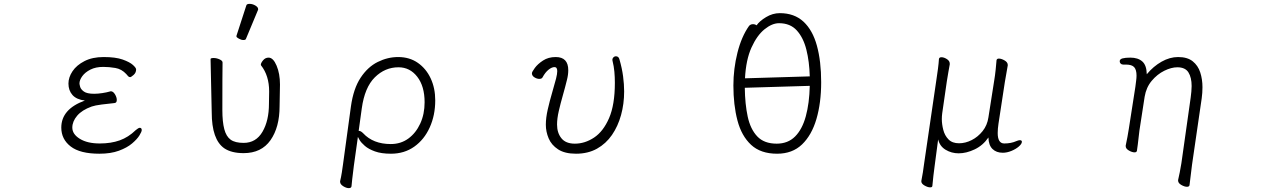

<svg xmlns="http://www.w3.org/2000/svg" viewBox="-20 -779 6540 993"><path d="M419 -259Q376 -264 355 -287.5Q334 -311 334 -347Q334 -379 355 -410.5Q376 -442 417 -463Q458 -484 516 -484Q578 -484 614.5 -471Q651 -458 667.5 -443Q684 -428 684 -420Q684 -403 671 -391.5Q658 -380 653 -380Q647 -380 642.5 -385Q638 -390 633 -396Q609 -422 576.5 -427.5Q544 -433 514 -433Q475 -433 447.5 -419Q420 -405 405.5 -385Q391 -365 391 -347Q391 -343 394.5 -330Q398 -317 414 -305.5Q430 -294 467 -294Q486 -294 509 -297.5Q532 -301 549 -306Q550 -306 551 -306.5Q552 -307 553 -307Q565 -307 574.5 -291.5Q584 -276 584 -262Q584 -247 572 -246Q541 -243 506 -238.5Q471 -234 454 -228Q404 -210 379 -180.5Q354 -151 354 -119Q354 -85 393 -61Q432 -37 496 -37Q554 -37 599 -53Q644 -69 682 -106Q696 -118 703 -118Q713 -118 713 -106Q713 -98 701 -78.5Q689 -59 663 -37Q637 -15 595 0.5Q553 16 494 16Q394 16 345.5 -21.5Q297 -59 297 -119Q297 -215 419 -259Z M1203 -594Q1254 -750 1254 -751Q1256 -759 1271 -759Q1286 -759 1300.5 -750.5Q1315 -742 1315 -732Q1315 -730 1315 -729L1252 -578Q1250 -572 1239 -572Q1228 -572 1215.5 -579Q1203 -586 1203 -590Q1203 -592 1203 -594ZM1426 -230Q1426 -121 1379 -54Q1332 13 1240 13Q1177 13 1140 -12Q1075 -57 1075 -198Q1071 -394 1069 -474Q1070 -479 1085 -479Q1100 -479 1115.5 -472Q1131 -465 1131 -456Q1130 -401 1130 -210Q1130 -149 1140 -111Q1150 -73 1173 -56.5Q1196 -40 1240 -40Q1304 -40 1337.5 -97.5Q1371 -155 1371 -242L1372 -306Q1372 -388 1330 -441L1329 -444Q1329 -453 1340.5 -467Q1352 -481 1369 -481Q1393 -481 1410.5 -439.5Q1428 -398 1428 -342Q1428 -339 1426 -230Z M1739 158Q1744 138 1748 112.5Q1752 87 1754 71L1795 -229Q1808 -321 1845 -377Q1882 -433 1933.5 -458.5Q1985 -484 2039 -484Q2098 -484 2141 -454Q2184 -424 2207.5 -373.5Q2231 -323 2231 -260Q2231 -183 2202.5 -120Q2174 -57 2122.5 -20.5Q2071 16 2002 16Q1952 16 1919 4Q1886 -8 1867 -24.5Q1848 -41 1840 -54.5Q1832 -68 1831 -71L1810 79Q1809 88 1806.5 108Q1804 128 1801.5 149Q1799 170 1798 184Q1797 194 1784 194Q1771 194 1755 184Q1739 174 1739 161ZM1837 -102Q1846 -102 1858 -90Q1910 -34 2001 -34Q2053 -34 2092 -62.5Q2131 -91 2153.5 -140Q2176 -189 2176 -250Q2176 -333 2138 -382Q2100 -431 2041 -431Q1971 -431 1918.5 -379Q1866 -327 1851 -218L1835 -102Z M2959 16Q2901 16 2866.5 -6.5Q2832 -29 2817.5 -63.5Q2803 -98 2803 -134Q2803 -170 2813 -213.5Q2823 -257 2835.5 -299.5Q2848 -342 2856 -373Q2862 -397 2862 -411Q2862 -432 2848 -432Q2834 -432 2817 -418.5Q2800 -405 2786 -379Q2782 -371 2769 -371Q2757 -371 2744 -379Q2731 -387 2731 -400Q2731 -407 2746 -427.5Q2761 -448 2788.5 -466Q2816 -484 2854 -484Q2919 -484 2919 -416Q2919 -392 2912 -365Q2903 -328 2891 -286Q2879 -244 2870 -205Q2861 -166 2861 -135Q2861 -92 2883.5 -64Q2906 -36 2953 -36Q3005 -36 3052.5 -67.5Q3100 -99 3130 -168Q3160 -237 3160 -351Q3160 -380 3157.5 -408Q3155 -436 3148 -464Q3148 -466 3147.5 -467Q3147 -468 3147 -469Q3147 -477 3152.5 -482.5Q3158 -488 3165 -488Q3180 -488 3184 -471Q3197 -426 3202.5 -384.5Q3208 -343 3208 -306Q3208 -242 3192 -184Q3176 -126 3145 -81Q3114 -36 3067.5 -10Q3021 16 2959 16Z M3893 -648Q3908 -670 3942 -690.5Q3976 -711 4013 -711Q4088 -711 4135.5 -667Q4183 -623 4205 -542.5Q4227 -462 4227 -354Q4227 -247 4202.5 -163.5Q4178 -80 4128 -32Q4078 16 3999 16Q3914 16 3864.5 -30Q3815 -76 3794 -156Q3773 -236 3773 -337Q3773 -423 3794 -506.5Q3815 -590 3854 -645Q3862 -654 3874 -654Q3885 -654 3893 -648ZM4168 -384Q4166 -460 4150.5 -522Q4135 -584 4101 -621.5Q4067 -659 4009 -659Q3973 -659 3934 -627.5Q3895 -596 3866.5 -533Q3838 -470 3833 -374ZM3832 -325Q3833 -241 3847 -176Q3861 -111 3896.5 -73.5Q3932 -36 3997 -36Q4055 -36 4092 -73Q4129 -110 4147.5 -177.5Q4166 -245 4168 -335Z M5122 -363Q5126 -386 5129.5 -419Q5133 -452 5134 -468Q5136 -476 5146 -476Q5159 -476 5175.5 -466.5Q5192 -457 5192 -443V-441Q5190 -427 5185.5 -403.5Q5181 -380 5177 -355L5144 -139Q5142 -126 5141 -114Q5140 -102 5140 -91Q5140 -37 5174 -37Q5209 -37 5236 -49Q5248 -54 5254 -54Q5265 -54 5265 -46Q5265 -35 5249.5 -21.5Q5234 -8 5211 1.5Q5188 11 5166 11Q5133 11 5113 -8.5Q5093 -28 5092 -68Q5064 -27 5021 -6.5Q4978 14 4938 14Q4901 14 4870.5 -4.5Q4840 -23 4832 -58L4814 78Q4811 99 4807.5 129.5Q4804 160 4802 183Q4801 190 4791 190Q4778 190 4761.5 180.5Q4745 171 4745 159V157Q4749 137 4753 112.5Q4757 88 4759 70L4823 -367Q4827 -392 4831 -423Q4835 -454 4836 -473Q4837 -483 4849 -483Q4862 -483 4877 -473.5Q4892 -464 4892 -450V-446Q4890 -433 4885 -407Q4880 -381 4877 -359L4853 -193Q4852 -186 4851.5 -178.5Q4851 -171 4851 -163Q4851 -137 4858.5 -107.5Q4866 -78 4885.5 -58Q4905 -38 4940 -38Q4973 -38 5005.5 -54.5Q5038 -71 5062 -101Q5086 -131 5092 -172Z M6073 152Q6077 135 6081.5 112.5Q6086 90 6090 65L6138 -274Q6140 -290 6141.5 -305Q6143 -320 6143 -334Q6143 -378 6126.5 -404.5Q6110 -431 6069 -431Q6038 -431 6001.5 -413Q5965 -395 5936.5 -361Q5908 -327 5900 -279L5873 -104Q5872 -95 5869.5 -74Q5867 -53 5864.5 -31.5Q5862 -10 5860 1Q5858 9 5848 9Q5835 9 5818.5 -0.5Q5802 -10 5802 -23V-26Q5806 -44 5811 -71Q5816 -98 5818 -112L5852 -330Q5854 -347 5856 -361.5Q5858 -376 5858 -388Q5858 -418 5846 -431.5Q5834 -445 5803 -445H5789Q5781 -445 5776 -450Q5771 -455 5771 -462Q5771 -473 5785.5 -477Q5800 -481 5826 -481Q5865 -481 5887.5 -461.5Q5910 -442 5911 -395Q5945 -436 5987.5 -460Q6030 -484 6073 -484Q6121 -484 6148.5 -462Q6176 -440 6187.5 -404.5Q6199 -369 6199 -328Q6199 -314 6198 -299Q6197 -284 6195 -270L6145 73L6132 179Q6130 187 6119 187Q6106 187 6089.5 177.5Q6073 168 6073 155Z"/></svg>

Font: Moon Stars Kai HW Light
Style: Regular
Weight: 300
Designer: GuiWonder
Version: Version 1.101